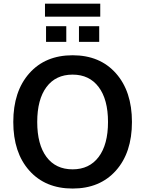

<svg xmlns="http://www.w3.org/2000/svg" viewBox="-20 -1036 806 1065"><path d="M623 -89.8Q534.2 9.8 382.8 9.8Q231.4 9.8 142.6 -89.8Q53.7 -189.5 53.7 -359.4Q53.7 -529.3 142.6 -629.4Q231.4 -729.5 382.8 -729.5Q534.2 -729.5 623 -629.4Q711.9 -529.3 711.9 -359.4Q711.9 -189.5 623 -89.8ZM382.8 -96.7Q475.6 -96.7 527.3 -165.5Q579.1 -234.4 579.1 -359.4Q579.1 -484.4 527.3 -553.2Q475.6 -622.1 382.8 -622.1Q289.1 -622.1 237.8 -553.2Q186.5 -484.4 186.5 -359.4Q186.5 -234.4 237.8 -165.5Q289.1 -96.7 382.8 -96.7ZM229.5 -943.4V-1015.6H536.1V-943.4ZM235.4 -803.7V-890.6H347.7V-803.7ZM418 -803.7V-890.6H530.3V-803.7Z"/></svg>

Font: Min Sans SemiBold
Style: Regular
Weight: 600
Designer: Jinseong-Kim, NotoSansCJK, Nunito
Foundry: Jinseong-Kim
Version: Version 1.400;Glyphs 3.1.2 (3151)